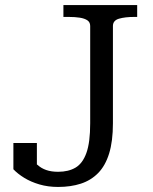

<svg xmlns="http://www.w3.org/2000/svg" viewBox="-20 -730 605 760"><path d="M231 -710H523V-663H512Q475 -663 451 -656Q427 -649 427 -627V-242Q427 -171 412 -122.5Q397 -74 368.5 -45Q340 -16 300 -3Q260 10 210 10Q170 10 136 0Q102 -10 76 -26Q50 -42 33 -60V-164H126V-79Q127 -78 129 -77Q143 -64 163 -57Q183 -50 210 -50Q251 -50 279 -66.5Q307 -83 322 -124.5Q337 -166 337 -242V-627Q337 -642 326 -649.5Q315 -657 296 -660Q277 -663 252 -663H231Z"/></svg>

Font: Roboto Serif 20pt
Style: Regular
Weight: 400
Designer: Greg Gazdowicz
Foundry: Commercial Type
Version: Version 1.008